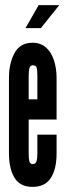

<svg xmlns="http://www.w3.org/2000/svg" viewBox="-20 -722 256 750"><path d="M107 8Q58.5 8 36.8 -27.5Q15 -63 15 -123.5V-418Q15 -474.5 36.8 -514.8Q58.5 -555 107 -555Q139.5 -555 160.2 -536Q181 -517 191 -485.8Q201 -454.5 201 -418V-255H92V-121Q92 -102.5 94.8 -91.8Q97.5 -81 108 -81Q119 -81 122.5 -92Q126 -103 126 -121.5V-196H201V-122Q201 -61.5 178.5 -26.8Q156 8 107 8ZM92 -334H126V-426Q126 -446.5 123.5 -456.8Q121 -467 108 -467Q98.5 -467 95.2 -456.2Q92 -445.5 92 -426ZM79.5 -612 131 -702H211.5L139.5 -612Z"/></svg>

Font: League Gothic Condensed
Style: Regular
Weight: 400
Width: 3
Designer: The League of Moveable Type
Version: Version 2.001